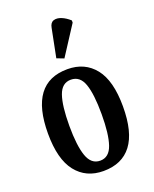

<svg xmlns="http://www.w3.org/2000/svg" viewBox="-151 -895 791 989"><g transform="rotate(-20 244.5 -400.0)"><path d="M243 10Q148 10 93.5 -59Q39 -128 39 -269Q39 -547 246 -547Q341 -547 395.5 -478.5Q450 -410 450 -269Q450 -128 397.5 -59Q345 10 243 10ZM245 -46Q294 -46 313.5 -103Q333 -160 333 -269Q333 -379 313.5 -434.5Q294 -490 244 -490Q195 -490 175.5 -434.5Q156 -379 156 -269Q156 -160 176 -103Q196 -46 245 -46ZM251 -604 212 -619 243 -775Q248 -802 266.5 -808Q285 -814 308.5 -804.5Q332 -795 354 -775V-763Z"/></g></svg>

Font: Noto Serif ExtraCondensed SemiBold
Style: Regular
Weight: 600
Width: 2
Designer: Monotype Design Team
Foundry: Monotype Imaging Inc.
Version: Version 2.015; ttfautohint (v1.8.4.7-5d5b)